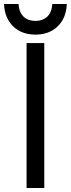

<svg xmlns="http://www.w3.org/2000/svg" viewBox="-64 -934 352 954"><path d="M68 -720H156V0H68ZM-44 -914H28Q31 -872 53.5 -851Q76 -830 112 -830Q148 -830 170.5 -851Q193 -872 196 -914H268Q265 -844 222.5 -803Q180 -762 112 -762Q44 -762 1.5 -803Q-41 -844 -44 -914Z"/></svg>

Font: Aspekta Variable
Style: Regular
Weight: 400
Designer: Ivo Dolenc
Version: Version 2.100